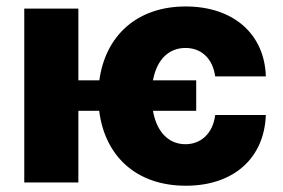

<svg xmlns="http://www.w3.org/2000/svg" viewBox="-20 -573 889 603"><path d="M596.2 -320.8H460.4C472.7 -387.2 511.2 -422.4 562.5 -422.4C613.3 -422.4 648.4 -388.2 655.8 -333H814.9C811 -466.3 712.9 -552.7 563 -552.7C409.7 -552.7 311 -460.4 292 -320.8H226.1V-545.9H56.2V0H226.1V-225.1H291.5C309.1 -83.5 407.2 10.3 563.5 10.3C715.3 10.3 810.1 -77.6 814.9 -211.9H655.8C648.9 -153.8 610.8 -120.1 562.5 -120.1C510.7 -120.1 472.2 -157.2 460.4 -225.1H596.2Z"/></svg>

Font: Inter ExtraBold
Style: Regular
Weight: 800
Designer: Rasmus Andersson
Foundry: rsms
Version: Version 4.001;git-9221beed3